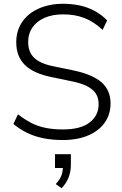

<svg xmlns="http://www.w3.org/2000/svg" viewBox="-20 -733 647 1016"><path d="M312 8Q257 8 209.5 -1.5Q162 -11 122.5 -30.5Q83 -50 51 -77L75 -128Q110 -101 144.5 -83Q179 -65 220.5 -56.5Q262 -48 312 -48Q407 -48 454.5 -85Q502 -122 502 -182Q502 -215 487 -238Q472 -261 439.5 -277.5Q407 -294 354 -304L253 -325Q158 -344 112 -389Q66 -434 66 -509Q66 -571 97.5 -617Q129 -663 185.5 -688Q242 -713 314 -713Q362 -713 404.5 -703.5Q447 -694 483 -674Q519 -654 547 -625L523 -575Q477 -618 427 -637.5Q377 -657 314 -657Q258 -657 216.5 -639Q175 -621 152 -588Q129 -555 129 -510Q129 -458 161 -427Q193 -396 264 -382L366 -361Q467 -340 516 -298.5Q565 -257 565 -185Q565 -128 534.5 -84.5Q504 -41 447 -16.5Q390 8 312 8ZM306 263 275 241Q298 216 305.5 194Q313 172 313 148L331 156H271V83H355V140Q355 176 342.5 207Q330 238 306 263Z"/></svg>

Font: Nunito Sans 12pt ExtraLight Light
Style: Regular
Weight: 300
Version: Version 3.101;gftools[0.9.27]